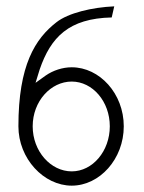

<svg xmlns="http://www.w3.org/2000/svg" viewBox="-20 -589 453 605"><path d="M38 -191C38 -89 118 -4 206 -4C294 -4 370 -88 370 -191C370 -294 294 -377 206 -377C177 -377 147 -367 124 -351L92 -328L105 -370C140 -472 197 -531 332 -534L340 -569C270 -566 195 -548 158 -519C91 -467 38 -384 38 -191ZM83 -191C83 -270 140 -332 206 -332C272 -332 326 -269 326 -191C326 -113 272 -49 206 -49C140 -49 83 -112 83 -191Z"/></svg>

Font: Charger Sport
Style: HLNrw
Weight: 100
Designer: Jasper
Foundry: Cannot Into Space Fonts
Version: Version 1.1